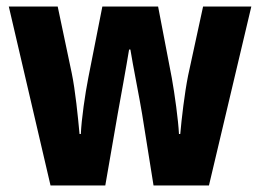

<svg xmlns="http://www.w3.org/2000/svg" viewBox="-20 -569 798 589"><path d="M416 -219 451 0H621L751 -549H603L557 -337C546 -282 537 -204 533 -158H529C527 -200 516 -280 507 -330L465 -549H294L251 -331C241 -280 230 -204 228 -158H224C219 -212 211 -292 200 -345L157 -549H7L135 0H303L341 -219C348 -258 368 -367 376 -417H380C387 -372 409 -263 416 -219Z"/></svg>

Font: Noto Sans Sinhala UI Condensed ExtraBold
Style: Regular
Weight: 800
Width: 3
Designer: Jelle Bosma - Monotype Design Team
Foundry: Monotype Imaging Inc.
Version: Version 2.006